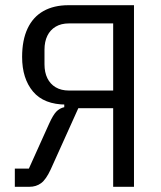

<svg xmlns="http://www.w3.org/2000/svg" viewBox="-20 -718 618 738"><path d="M37 0V-70H91L169 -243Q184 -276 196.5 -289Q209 -302 227 -306V-329L263 -316H235Q149 -316 107 -366Q65 -416 65 -499Q65 -564 86 -608.5Q107 -653 147 -675.5Q187 -698 243 -698H495V0H415V-302H281L175 -67Q157 -28 138 -14Q119 0 93 0ZM245 -370H415V-628H245Q215 -628 194 -615.5Q173 -603 162 -580.5Q151 -558 151 -527V-471Q151 -440 162 -417.5Q173 -395 194 -382.5Q215 -370 245 -370Z"/></svg>

Font: IBM Plex Sans Condensed
Style: Regular
Weight: 400
Width: 3
Designer: Mike Abbink, Paul van der Laan, Pieter van Rosmalen
Foundry: Bold Monday
Version: Version 3.201